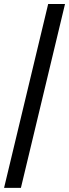

<svg xmlns="http://www.w3.org/2000/svg" viewBox="-20 -814 336 934"><path d="M0 100V99L214.3 -794.4H296V-793.4L81.7 100Z"/></svg>

Font: Foldit Thin
Style: Regular
Weight: 100
Designer: Sophia Tai
Foundry: Sophia Tai
Version: Version 1.003